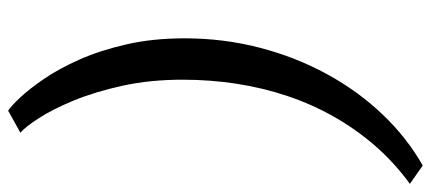

<svg xmlns="http://www.w3.org/2000/svg" viewBox="-323 -581 1057 471"><g transform="rotate(-90 205.5 -345.5)"><path d="M347 -421Q347 -325.5 324 -237Q301 -148.5 259.2 -72Q217.5 4.5 160.2 64.5Q103 124.5 35 163L-10 131.5Q42 93.5 82.8 46.8Q123.5 0 154.2 -54Q185 -108 205.2 -168.2Q225.5 -228.5 235.5 -293.2Q245.5 -358 245.5 -426Q245.5 -505.5 230.8 -573Q216 -640.5 194.5 -692.8Q173 -745 151.2 -778.5Q129.5 -812 115.5 -824L169.5 -854Q180.5 -847 201.5 -824.8Q222.5 -802.5 247.5 -766Q272.5 -729.5 295 -678.8Q317.5 -628 332.2 -563.5Q347 -499 347 -421Z"/></g></svg>

Font: Merriweather 20pt Medium
Style: Italic
Weight: 500
Italic angle: -7.8°
Version: Version 2.101